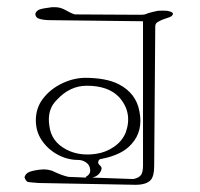

<svg xmlns="http://www.w3.org/2000/svg" viewBox="-20 -752 554 533"><path d="M133 -732Q146 -732 158 -726Q179 -714 188 -712L367 -711Q380 -711 382 -712Q384 -713 393 -716Q396 -717 404.5 -719Q413 -721 418 -722Q431 -723 444 -722Q460 -719 460 -714Q460 -707 447 -703Q430 -698 420 -692Q411 -688 411 -679L408 -291Q408 -264 399 -253Q387 -239 356 -239L87 -244Q60 -246 57 -247Q51 -250 48 -260Q51 -270 60 -274Q68 -278 90 -281Q114 -284 131 -275Q152 -265 170 -261L220 -259Q218 -259 218 -261Q233 -269 230 -283Q229 -294 219 -301Q209 -308 197 -308Q167 -308 139.5 -323Q112 -338 95 -364Q80 -387 79.5 -416Q79 -445 93 -469Q112 -499 145.5 -517Q179 -535 215 -536Q275 -536 310 -518Q358 -493 367 -443Q378 -388 345 -352Q319 -322 262 -311Q256 -311 253.5 -305.5Q251 -300 255 -295Q263 -289 262 -283Q257 -264 236 -259L350 -255Q366 -258 372 -267Q377 -275 377 -293V-693L121 -696Q98 -696 86 -701Q79 -704 78 -713Q79 -720 88 -725Q98 -729 124 -732ZM221 -514Q174 -514 138 -475Q110 -448 117 -403Q122 -359 164 -337Q200 -318 247 -325Q274 -329 296.5 -344.5Q319 -360 329 -384Q349 -440 310 -483Q280 -514 221 -514Z"/></svg>

Font: Kimchi
Style: Regular
Weight: 400
Version: Version 1.1